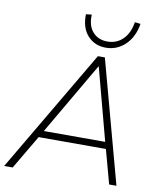

<svg xmlns="http://www.w3.org/2000/svg" viewBox="-102 -1010 916 1088"><g transform="rotate(10 356.5 -465.5)"><path d="M-3 0 412 -705H452L643 0H601L548 -195H161L46 0ZM425 -648 184 -234H537L427 -648ZM447 -760Q383 -760 342.5 -804.5Q302 -849 304 -927L337 -931Q334 -867 365.5 -831.5Q397 -796 450 -796Q503 -796 539 -831.5Q575 -867 585 -931L618 -927Q605 -849 558 -804.5Q511 -760 447 -760Z"/></g></svg>

Font: Nunito Sans ExtraLight
Style: Italic
Weight: 200
Italic angle: -9°
Designer: Vernon Adams
Foundry: Vernon Adams
Version: Version 3.006; ttfautohint (v1.8.3)